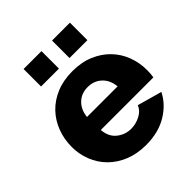

<svg xmlns="http://www.w3.org/2000/svg" viewBox="-199 -857 1002 1002"><g transform="rotate(-45 302.0 -356.5)"><path d="M134 -594V-723H266V-594ZM344 -594V-723H476V-594ZM306 10Q240 10 187.5 -11.5Q135 -33 98.5 -70Q62 -107 43 -155.5Q24 -204 24 -257Q24 -314 43 -364.5Q62 -415 98 -453Q134 -491 186.5 -513Q239 -535 306 -535Q373 -535 425 -513Q477 -491 513 -453.5Q549 -416 567.5 -367Q586 -318 586 -264Q586 -250 585 -236.5Q584 -223 582 -213H194Q198 -160 232.5 -132.5Q267 -105 311 -105Q346 -105 378.5 -122Q411 -139 422 -168L558 -130Q527 -68 462 -29Q397 10 306 10ZM417 -312Q412 -362 381 -391Q350 -420 304 -420Q257 -420 226.5 -390.5Q196 -361 191 -312Z"/></g></svg>

Font: Oxford Sans
Style: Regular
Weight: 800
Designer: Matt McInerney, Pablo Impallari, Rodrigo Fuenzalida
Foundry: Matt McInerney, Pablo Impallari, Rodrigo Fuenzalida
Version: Version 3.000g; ttfautohint (v1.5) -l 8 -r 28 -G 28 -x 14 -D